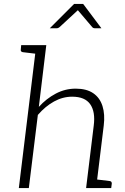

<svg xmlns="http://www.w3.org/2000/svg" viewBox="-20 -959 635 979"><path d="M76 0 165 -729H216L178 -414Q216 -456 264 -481.5Q312 -507 366 -507Q421 -507 455 -484Q489 -461 502.5 -418.5Q516 -376 509 -319L470 0H419L458 -319Q467 -389 440 -427.5Q413 -466 348 -466Q300 -466 255.5 -441.5Q211 -417 173 -373L127 0ZM453 0 464 -45 539 -36Q545 -35 547.5 -32Q550 -29 550 -23L547 0ZM182 -729 171 -684 96 -693Q91 -694 88 -697Q85 -700 86 -706L88 -729ZM234 -815 358 -939H404L497 -815H463Q455 -815 450 -821L377 -907L284 -821Q282 -819 278 -817Q274 -815 270 -815Z"/></svg>

Font: Aleo Light
Style: Italic
Weight: 300
Italic angle: -7°
Designer: Alessio Laiso
Foundry: Alessio Laiso
Version: Version 2.001;gftools[0.9.29]